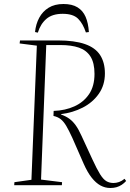

<svg xmlns="http://www.w3.org/2000/svg" viewBox="-20 -925 650 959"><path d="M248 -371Q306 -373 352 -394Q398 -415 425 -455Q452 -495 452 -556Q452 -611 432 -642.5Q412 -674 374.5 -687Q337 -700 282 -700H211L185 -28L290 -15L289 0H51L52 -15L137 -27L164 -697L78 -708L80 -723H269Q352 -723 404 -705Q456 -687 480 -650Q504 -613 504 -558Q504 -500 473.5 -456.5Q443 -413 393 -387.5Q343 -362 285 -355V-353Q308 -345 325.5 -332.5Q343 -320 357.5 -300Q372 -280 387 -247L441 -130Q464 -80 480 -54.5Q496 -29 511.5 -20Q527 -11 547 -11Q561 -11 575 -16Q589 -21 602 -32L610 -21Q600 -10 588 -2Q576 6 562 10Q548 14 531 14Q505 14 482 1.5Q459 -11 438 -37.5Q417 -64 398 -107L341 -237Q324 -274 311 -296Q298 -318 283.5 -329.5Q269 -341 247 -346ZM409 -763Q394 -808 369.5 -832Q345 -856 293 -856Q241 -856 211.5 -830.5Q182 -805 169 -762L155 -765Q159 -805 176 -836.5Q193 -868 223 -886.5Q253 -905 297 -905Q340 -905 367 -888.5Q394 -872 407.5 -841Q421 -810 424 -765Z"/></svg>

Font: Literata 60pt ExtraLight
Style: Italic
Weight: 250
Italic angle: -2°
Designer: Latin by Veronika Burian and Jose Scaglione. Greek by Irene Vlachou. Cyrillic by Vera Evstafieva
Foundry: TypeTogether
Version: Version 3.103;gftools[0.9.29]